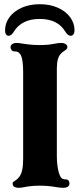

<svg xmlns="http://www.w3.org/2000/svg" viewBox="-20 -882 374 912"><path d="M40 -10Q40 -15 43.5 -18Q47 -21 55.5 -26.5Q64 -32 70 -40Q81 -53 85.5 -75Q90 -97 90 -130V-538Q90 -596 80 -618Q71 -638 50 -638H48Q40 -638 35 -644Q30 -650 30 -658Q30 -666 37.5 -672Q45 -678 60 -678Q69 -678 93 -674Q99 -673 119.5 -670.5Q140 -668 169 -668Q209 -668 237 -674Q257 -678 270 -678Q284 -678 292 -672.5Q300 -667 300 -658Q300 -653 296.5 -649Q293 -645 285 -640Q277 -635 270 -628Q250 -608 250 -558V-140Q250 -95 260 -60Q265 -44 271.5 -37Q278 -30 290 -30H292Q301 -30 305.5 -24.5Q310 -19 310 -10Q310 -1 302.5 4.5Q295 10 280 10Q272 10 263 9Q254 8 248 7Q211 0 169 0Q129 0 94 7Q81 10 70 10Q40 10 40 -10ZM334 -738Q334 -726 329 -719Q324 -712 316 -712Q302 -712 290 -732Q254 -792 169 -792Q83 -792 46 -732Q34 -712 21 -712Q13 -712 8.5 -719Q4 -726 4 -738Q4 -772 25 -800.5Q46 -829 83.5 -845.5Q121 -862 169 -862Q217 -862 254.5 -845.5Q292 -829 313 -800.5Q334 -772 334 -738Z"/></svg>

Font: Raigarh
Style: Bold
Weight: 700
Designer: jaikishan Patel
Foundry: MagicType
Version: Version 1.000